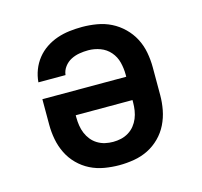

<svg xmlns="http://www.w3.org/2000/svg" viewBox="-85 -631 770 732"><g transform="rotate(-15 300.0 -265.0)"><path d="M300 8Q271 8 241.5 3Q212 -2 186 -15Q160 -28 139 -49Q118 -70 105 -96.5Q92 -123 86.5 -152Q81 -181 81 -210V-311H412V-320Q412 -344 406 -368Q400 -392 384 -410.5Q368 -429 345 -437.5Q322 -446 298 -446Q280 -446 262.5 -443Q245 -440 229.5 -432Q214 -424 203 -409.5Q192 -395 190 -377H83Q85 -402 94 -425.5Q103 -449 118.5 -468.5Q134 -488 155 -502Q176 -516 199.5 -524Q223 -532 248 -535Q273 -538 298 -538Q327 -538 356.5 -533Q386 -528 412 -515Q438 -502 459.5 -481Q481 -460 494.5 -434Q508 -408 513.5 -378.5Q519 -349 519 -320V-210Q519 -181 513.5 -152Q508 -123 495 -96.5Q482 -70 461 -49Q440 -28 414 -15Q388 -2 358.5 3Q329 8 300 8ZM300 -84Q316 -84 331.5 -87.5Q347 -91 361 -99.5Q375 -108 385 -120.5Q395 -133 401 -147.5Q407 -162 409.5 -178Q412 -194 412 -210V-219H188V-210Q188 -194 190.5 -178Q193 -162 199 -147.5Q205 -133 215 -120.5Q225 -108 239 -99.5Q253 -91 268.5 -87.5Q284 -84 300 -84Z"/></g></svg>

Font: Iosevka Curly Slab SmBdEx
Style: Regular
Weight: 600
Width: 7
Monospace: yes
Designer: Belleve Invis
Foundry: Belleve Invis
Version: Version 11.1.0; ttfautohint (v1.8.3)